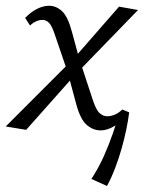

<svg xmlns="http://www.w3.org/2000/svg" viewBox="-27 -439 491 654"><path d="M316 5.2Q290.7 5.2 269 -13Q247.3 -31.2 233 -82.9L203.6 -192.5L162.4 -313.3Q150.7 -349.8 140.7 -360.5Q130.7 -371.2 117.9 -371.2Q107.5 -371.2 96.4 -366.5Q85.2 -361.9 75.4 -352L58.6 -378.1Q78.6 -398.4 99.5 -408.9Q120.3 -419.4 140.2 -419.4Q164.5 -419.4 184.5 -400.7Q204.4 -382.1 218.2 -329.9L242.7 -239.6L288.8 -99.5Q300.5 -63.9 312.5 -53.5Q324.6 -43 337.8 -43Q351.1 -43 364.5 -48.7Q377.9 -54.4 389.3 -66L413.1 -56.3Q388.1 -25.3 363.4 -10Q338.6 5.2 316 5.2ZM62.1 3.3 -7.5 -8.2 214.9 -230.7 232.4 -188.4ZM240.5 -196 223.1 -238.4 378.5 -416.4 443.1 -404.9ZM337.5 194.5 284.3 170.5Q308.8 133 326.8 92.8Q344.7 52.6 357.8 14.3Q370.9 -24.1 379.5 -54.5L413.1 -56.3Q409.7 -30.2 403.2 2Q396.6 34.1 387 67.8Q377.4 101.5 365 134Q352.5 166.6 337.5 194.5Z"/></svg>

Font: Ysabeau
Style: Bold Italic
Weight: 700
Italic angle: -12°
Designer: Christian Thalmann (Catharsis Fonts)
Version: Version 2.002